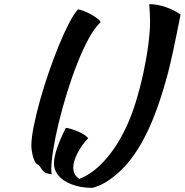

<svg xmlns="http://www.w3.org/2000/svg" viewBox="-20 -759 890 925"><path d="M131 -57Q131 -93 142.5 -150.5Q154 -208 172.5 -274.5Q191 -341 215 -410.5Q239 -480 264 -541Q289 -602 313 -648Q337 -694 356 -714Q366 -713 382.5 -706.5Q399 -700 416 -691Q433 -682 447 -671.5Q461 -661 465 -652Q436 -626 407.5 -573.5Q379 -521 352.5 -454Q326 -387 303 -312.5Q280 -238 263 -168Q246 -98 236.5 -38Q227 22 227 59Q227 76 230 80Q208 79 198 72.5Q188 66 182.5 58.5Q177 51 172.5 43.5Q168 36 159 32Q152 29 147 18Q142 7 138.5 -6.5Q135 -20 133 -34Q131 -48 131 -57ZM699 -739Q737 -739 778 -725Q819 -711 850 -689Q840 -638 831.5 -597Q823 -556 816 -522.5Q809 -489 802.5 -461.5Q796 -434 790 -410Q766 -320 740.5 -247.5Q715 -175 686.5 -117Q658 -59 626.5 -14Q595 31 559 65Q524 98 489 119Q454 140 424 146Q384 146 350 137Q316 128 291.5 112.5Q267 97 253.5 75.5Q240 54 240 28Q240 0 254 -42.5Q268 -85 297 -143Q309 -142 325 -137Q341 -132 357 -125Q373 -118 386 -109.5Q399 -101 405 -93Q373 -60 353 -20.5Q333 19 333 48Q333 65 339.5 78.5Q346 92 362 103Q423 80 481 17.5Q539 -45 584 -138Q611 -193 633 -264Q655 -335 670.5 -406.5Q686 -478 694.5 -543.5Q703 -609 703 -654Q703 -661 702.5 -673.5Q702 -686 701.5 -699.5Q701 -713 700 -724Q699 -735 699 -739Z"/></svg>

Font: Sweet Mavka Script
Style: Regular
Weight: 500
Designer: Pablo Impallari/Anastassiya Vishnevskaya
Foundry: Pablo Impallari/ Anastassiya Vishnevskaya
Version: Version 2.0/www.impallari.com/   behance.net/sweetcherry